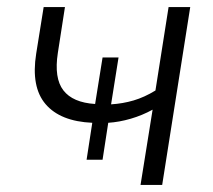

<svg xmlns="http://www.w3.org/2000/svg" viewBox="-20 -521 601 541"><path d="M376 0 410 -212Q381 -196 348.5 -186.5Q316 -177 285 -175L269 -71H224L240 -175Q150 -179 108.5 -227.5Q67 -276 82 -370L103 -501H163L143 -372Q132 -301 158.5 -266.5Q185 -232 248 -228L269 -359H314L293 -227Q326 -229 356.5 -238Q387 -247 418 -266L455 -501H516L437 0Z"/></svg>

Font: Mulish Light
Style: Italic
Weight: 300
Italic angle: -9°
Designer: Vernon Adams
Foundry: Vernon Adams
Version: Version 3.603; ttfautohint (v1.8.3)